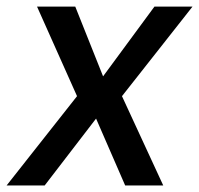

<svg xmlns="http://www.w3.org/2000/svg" viewBox="-50 -566 607 586"><path d="M179.7 -545.9 264.6 -333 421.4 -545.9H537.6L322.3 -272.5L448.2 0H332L243.2 -204.1L86.4 0H-29.8L185.1 -272.5L63 -545.9Z"/></svg>

Font: Inter Tight Medium
Style: Italic
Weight: 500
Italic angle: -9.39999°
Designer: Rasmus Andersson
Foundry: rsms
Version: Version 3.004